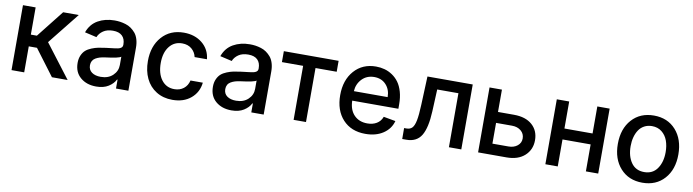

<svg xmlns="http://www.w3.org/2000/svg" viewBox="-29 -1064 5729 1588"><g transform="rotate(10 2835.5 -270.5)"><path d="M71.3 0V-545.4H177.7V-316.9H228.5L408.7 -545.4H540L328.6 -280.3L542.5 0H410.6L246.6 -218.3H177.7V0Z M783.2 12.2Q702.6 12.2 650.9 -32Q599.1 -76.2 599.1 -154.3Q599.1 -189.9 611.3 -217.5Q623.5 -245.1 642.3 -261.7Q661.1 -278.3 690.4 -290Q719.7 -301.8 746.1 -307.1Q772.5 -312.5 808.1 -316.9Q894 -326.7 908.2 -330.1Q939.5 -337.4 944.3 -356Q945.8 -360.4 945.8 -366.7V-369.1Q945.8 -416 919.4 -441.4Q893.1 -466.8 842.3 -466.8Q792.5 -466.8 760.5 -445.1Q728.5 -423.3 715.3 -390.6L615.7 -413.6Q641.1 -484.4 701.4 -518.6Q761.7 -552.7 840.8 -552.7Q864.3 -552.7 886.7 -549.6Q909.2 -546.4 934.1 -538.8Q959 -531.2 979.5 -516.8Q1000 -502.4 1016.8 -482.4Q1033.7 -462.4 1043.2 -431.4Q1052.7 -400.4 1052.7 -362.3V0H948.7V-74.7H944.3Q926.8 -39.1 886 -13.4Q845.2 12.2 783.2 12.2ZM806.6 -73.2Q870.1 -73.2 908.2 -109.6Q946.3 -146 946.3 -196.8V-267.1Q931.6 -252.4 814.9 -237.8Q790 -234.4 771.2 -228.8Q752.4 -223.1 736.3 -213.6Q720.2 -204.1 711.7 -188.7Q703.1 -173.3 703.1 -152.8Q703.1 -114.3 731.4 -93.8Q759.8 -73.2 806.6 -73.2Z M1423.3 11.2Q1345.7 11.2 1287.6 -24.9Q1229.5 -61 1199.2 -124.5Q1168.9 -188 1168.9 -270Q1168.9 -396 1238.3 -474.4Q1307.6 -552.7 1422.4 -552.7Q1515.1 -552.7 1577.1 -502.2Q1639.2 -451.7 1647.5 -369.1H1543.9Q1535.2 -409.7 1503.7 -436.3Q1472.2 -462.9 1423.8 -462.9Q1356.9 -462.9 1316.7 -411.4Q1276.4 -359.9 1276.4 -272.9Q1276.4 -183.6 1316.4 -131.1Q1356.4 -78.6 1423.8 -78.6Q1469.7 -78.6 1501.7 -103.5Q1533.7 -128.4 1543.9 -172.4H1647.5Q1638.7 -90.8 1578.4 -39.8Q1518.1 11.2 1423.3 11.2Z M1919.4 12.2Q1838.9 12.2 1787.1 -32Q1735.4 -76.2 1735.4 -154.3Q1735.4 -189.9 1747.6 -217.5Q1759.8 -245.1 1778.6 -261.7Q1797.4 -278.3 1826.7 -290Q1856 -301.8 1882.3 -307.1Q1908.7 -312.5 1944.3 -316.9Q2030.3 -326.7 2044.4 -330.1Q2075.7 -337.4 2080.6 -356Q2082 -360.4 2082 -366.7V-369.1Q2082 -416 2055.7 -441.4Q2029.3 -466.8 1978.5 -466.8Q1928.7 -466.8 1896.7 -445.1Q1864.7 -423.3 1851.6 -390.6L1752 -413.6Q1777.3 -484.4 1837.6 -518.6Q1897.9 -552.7 1977.1 -552.7Q2000.5 -552.7 2022.9 -549.6Q2045.4 -546.4 2070.3 -538.8Q2095.2 -531.2 2115.7 -516.8Q2136.2 -502.4 2153.1 -482.4Q2169.9 -462.4 2179.4 -431.4Q2189 -400.4 2189 -362.3V0H2085V-74.7H2080.6Q2063 -39.1 2022.2 -13.4Q1981.4 12.2 1919.4 12.2ZM1942.9 -73.2Q2006.3 -73.2 2044.4 -109.6Q2082.5 -146 2082.5 -196.8V-267.1Q2067.9 -252.4 1951.2 -237.8Q1926.3 -234.4 1907.5 -228.8Q1888.7 -223.1 1872.6 -213.6Q1856.4 -204.1 1847.9 -188.7Q1839.4 -173.3 1839.4 -152.8Q1839.4 -114.3 1867.7 -93.8Q1896 -73.2 1942.9 -73.2Z M2262.2 -453.6V-545.4H2722.2V-453.6H2544.4V0H2440.4V-453.6Z M3043.9 11.2Q2924.3 11.2 2854.2 -64.9Q2784.2 -141.1 2784.2 -269Q2784.2 -395.5 2853.5 -474.1Q2922.9 -552.7 3036.1 -552.7Q3074.2 -552.7 3108.6 -543.2Q3143.1 -533.7 3174.3 -512.7Q3205.6 -491.7 3228.3 -460.4Q3251 -429.2 3264.4 -382.6Q3277.8 -335.9 3277.8 -278.3V-240.7H2890.1Q2892.1 -163.1 2934.1 -119.9Q2976.1 -76.7 3044.9 -76.7Q3090.8 -76.7 3123.5 -96.4Q3156.2 -116.2 3170.4 -154.3L3271 -136.2Q3252.9 -68.8 3192.6 -28.8Q3132.3 11.2 3043.9 11.2ZM2890.1 -320.3H3173.8Q3173.3 -383.8 3135.7 -424.3Q3098.1 -464.8 3037.1 -464.8Q2974.1 -464.8 2933.8 -422.9Q2893.6 -380.9 2890.1 -320.3Z M3352.5 0 3352.1 -91.8H3371.6Q3402.8 -91.8 3419.9 -110.1Q3437 -128.4 3446 -173.3Q3455.1 -218.3 3458.5 -304.2L3468.3 -545.4H3848.6V0H3744.6V-453.6H3566.4L3558.1 -268.6Q3551.8 -129.4 3512.7 -64.7Q3473.6 0 3386.7 0Z M4093.8 -357.9H4228Q4326.2 -357.9 4381.1 -309.3Q4436 -260.7 4436 -180.2Q4436 -101.1 4380.6 -50.5Q4325.2 0 4228 0H3989.7V-545.4H4093.8ZM4093.8 -266.1V-91.8H4228Q4273.9 -91.8 4303.5 -115.7Q4333 -139.6 4333 -176.8Q4333 -216.3 4303.5 -241.2Q4273.9 -266.1 4228 -266.1Z M4658.7 -545.4V-318.4H4895V-545.4H4998.5V0H4895V-226.6H4658.7V0H4554.7V-545.4Z M5115.7 -270Q5115.7 -397.5 5185.3 -475.1Q5254.9 -552.7 5370.1 -552.7Q5485.4 -552.7 5554.7 -475.1Q5624 -397.5 5624 -270Q5624 -143.6 5554.7 -66.2Q5485.4 11.2 5370.1 11.2Q5254.9 11.2 5185.3 -66.2Q5115.7 -143.6 5115.7 -270ZM5370.1 -78.1Q5441.4 -78.1 5479.2 -132.6Q5517.1 -187 5517.1 -270.5Q5517.1 -324.2 5501.5 -367.2Q5485.8 -410.2 5451.9 -437Q5418 -463.9 5370.1 -463.9Q5333.5 -463.9 5304.9 -448.5Q5276.4 -433.1 5258.8 -406.2Q5241.2 -379.4 5232.2 -345Q5223.1 -310.5 5223.1 -270.5Q5223.1 -186.5 5260.7 -132.3Q5298.3 -78.1 5370.1 -78.1Z"/></g></svg>

Font: Interop Med
Style: Regular
Weight: 500
Designer: Rasmus Andersson, Google, Jang Haemin
Foundry: jhaemin
Version: Version 1.007